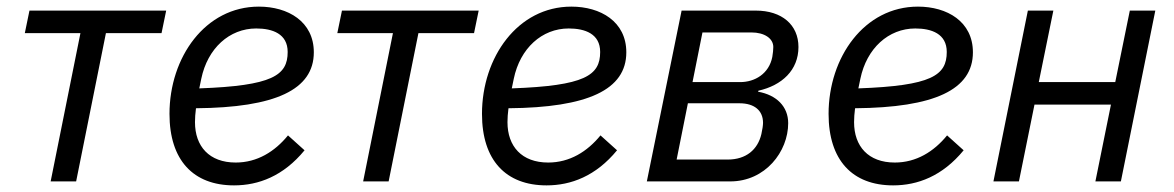

<svg xmlns="http://www.w3.org/2000/svg" viewBox="-20 -548 3546 580"><path d="M133 0H210L300 -448H468L482 -516H69L55 -448H223Z M687 12C761 12 836 -16 900 -94L850 -139C810 -90 757 -57 692 -57C612 -57 569 -106 569 -179C569 -190 570 -207 572 -221C812 -223 928 -277 928 -390C928 -483 850 -528 762 -528C600 -528 492 -375 492 -204C492 -64 564 12 687 12ZM754 -462C803 -462 849 -446 849 -391C849 -320 803 -289 582 -281L588 -310C607 -402 673 -462 754 -462Z M1077 0H1154L1244 -448H1412L1426 -516H1013L999 -448H1167Z M1631 12C1705 12 1780 -16 1844 -94L1794 -139C1754 -90 1701 -57 1636 -57C1556 -57 1513 -106 1513 -179C1513 -190 1514 -207 1516 -221C1756 -223 1872 -277 1872 -390C1872 -483 1794 -528 1706 -528C1544 -528 1436 -375 1436 -204C1436 -64 1508 12 1631 12ZM1698 -462C1747 -462 1793 -446 1793 -391C1793 -320 1747 -289 1526 -281L1532 -310C1551 -402 1617 -462 1698 -462Z M1934 0H2186C2292 0 2361 -90 2361 -176C2361 -226 2326 -261 2270 -271L2271 -274C2342 -290 2392 -336 2392 -406C2392 -473 2342 -516 2263 -516H2039ZM2024 -66 2058 -236H2214C2259 -236 2285 -214 2285 -177C2285 -170 2283 -156 2280 -143C2269 -96 2234 -66 2178 -66ZM2072 -300 2102 -450H2250C2289 -450 2316 -432 2316 -406C2316 -399 2315 -387 2313 -376C2303 -325 2260 -300 2216 -300Z M2678 12C2752 12 2827 -16 2891 -94L2841 -139C2801 -90 2748 -57 2683 -57C2603 -57 2560 -106 2560 -179C2560 -190 2561 -207 2563 -221C2803 -223 2919 -277 2919 -390C2919 -483 2841 -528 2753 -528C2591 -528 2483 -375 2483 -204C2483 -64 2555 12 2678 12ZM2745 -462C2794 -462 2840 -446 2840 -391C2840 -320 2794 -289 2573 -281L2579 -310C2598 -402 2664 -462 2745 -462Z M2981 0H3058L3105 -232H3336L3289 0H3366L3470 -516H3393L3349 -300H3118L3162 -516H3085Z"/></svg>

Font: LVC Sans
Style: Italic
Weight: 400
Italic angle: -11.31°
Designer: Mike Abbink, Paul van der Laan, Pieter van Rosmalen
Foundry: Bold Monday
Version: Version 3.0